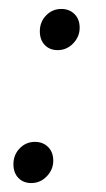

<svg xmlns="http://www.w3.org/2000/svg" viewBox="-20 -401 237 429"><path d="M158 -339Q158 -319 143.5 -304Q129 -289 109 -289Q91 -289 80 -300.5Q69 -312 69 -331Q69 -352 83 -366.5Q97 -381 117 -381Q135 -381 146.5 -369.5Q158 -358 158 -339ZM99 -42Q99 -22 84.5 -7Q70 8 50 8Q32 8 21 -3.5Q10 -15 10 -34Q10 -55 24 -69.5Q38 -84 58 -84Q76 -84 87.5 -72.5Q99 -61 99 -42Z"/></svg>

Font: TypoPRO Montserrat Alternates
Style: Italic
Weight: 300
Italic angle: -11.3°
Designer: Julieta Ulanovsky
Foundry: Julieta Ulanovsky
Version: Version 6.001